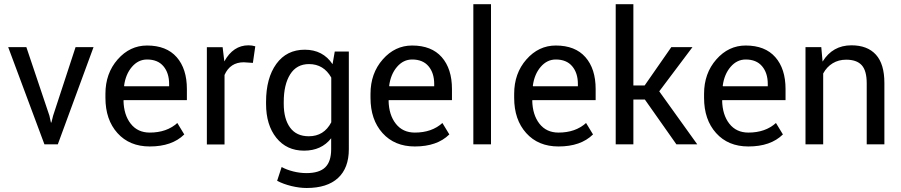

<svg xmlns="http://www.w3.org/2000/svg" viewBox="-20 -706 4408 939"><path d="M108.9 -475.6 221.7 -140.1 229 -106.9H231.4L239.7 -140.1L349.6 -475.6H437.5L262.7 0H197.3L20 -475.6Z M807.1 -295.4Q807.1 -349.1 779.3 -382.1Q751.5 -415 699.2 -415Q656.2 -415 625.2 -378.9Q594.2 -342.8 586.9 -286.6L587.9 -284.2H807.1ZM712.4 10.3Q613.3 10.3 554.4 -55.2Q495.6 -120.6 495.6 -227.5V-247.1Q495.6 -347.2 555.4 -415.3Q615.2 -483.4 699.2 -483.4Q793.9 -483.4 844 -426.5Q894 -369.6 894 -270.5V-216.3H585.4L584 -214.4Q585.4 -144 619.4 -100.8Q653.3 -57.6 712.4 -57.6Q795.4 -57.6 847.2 -104.5L881.3 -48.3H880.9Q821.3 10.3 712.4 10.3Z M1078.1 0.5H991.7V-475.1H1068.8L1077.1 -405.8Q1120.6 -484.4 1195.3 -484.4Q1212.9 -484.4 1228.5 -479.5L1216.8 -398.4L1172.4 -401.4Q1105.5 -401.4 1078.1 -339.4Z M1281.2 -198.2V-207.5Q1281.2 -324.2 1331.5 -393.6Q1381.8 -462.9 1470.5 -462.9Q1559.1 -462.9 1606.4 -392.1L1617.2 -454.1H1686V23.9Q1686 115.7 1633.1 164.6Q1580.1 213.4 1479.5 213.4Q1444.8 213.4 1405.3 203.9Q1365.7 194.3 1335.4 178.2L1357.4 110.8Q1380.9 124 1413.8 132.3Q1446.8 140.6 1478.5 140.6Q1541.5 140.6 1570.6 112.3Q1599.6 84 1599.6 23.9V-29.8Q1552.2 30.8 1467 30.8Q1381.8 30.8 1331.5 -32Q1281.2 -94.7 1281.2 -198.2ZM1367.7 -207.5V-198.2Q1367.7 -124.5 1398.7 -82Q1429.7 -39.6 1490.2 -39.6Q1564.5 -39.6 1600.1 -107.9V-326.7Q1563 -392.6 1491.2 -392.6Q1430.7 -392.6 1399.2 -342.5Q1367.7 -292.5 1367.7 -207.5Z M2103.5 -295.4Q2103.5 -349.1 2075.7 -382.1Q2047.9 -415 1995.6 -415Q1952.6 -415 1921.6 -378.9Q1890.6 -342.8 1883.3 -286.6L1884.3 -284.2H2103.5ZM2008.8 10.3Q1909.7 10.3 1850.8 -55.2Q1792 -120.6 1792 -227.5V-247.1Q1792 -347.2 1851.8 -415.3Q1911.6 -483.4 1995.6 -483.4Q2090.3 -483.4 2140.4 -426.5Q2190.4 -369.6 2190.4 -270.5V-216.3H1881.8L1880.4 -214.4Q1881.8 -144 1915.8 -100.8Q1949.7 -57.6 2008.8 -57.6Q2091.8 -57.6 2143.6 -104.5L2177.7 -48.3H2177.2Q2117.7 10.3 2008.8 10.3Z M2381.3 -685.5V0H2294.9V-685.5Z M2806.2 -295.4Q2806.2 -349.1 2778.3 -382.1Q2750.5 -415 2698.2 -415Q2655.3 -415 2624.3 -378.9Q2593.3 -342.8 2585.9 -286.6L2586.9 -284.2H2806.2ZM2711.4 10.3Q2612.3 10.3 2553.5 -55.2Q2494.6 -120.6 2494.6 -227.5V-247.1Q2494.6 -347.2 2554.4 -415.3Q2614.3 -483.4 2698.2 -483.4Q2793 -483.4 2843 -426.5Q2893.1 -369.6 2893.1 -270.5V-216.3H2584.5L2583 -214.4Q2584.5 -144 2618.4 -100.8Q2652.3 -57.6 2711.4 -57.6Q2794.4 -57.6 2846.2 -104.5L2880.4 -48.3H2879.9Q2820.3 10.3 2711.4 10.3Z M3077.6 -219.2V0H2991.2V-685.5H3077.6V-288.1H3132.8L3263.2 -475.6H3366.7L3204.1 -259.3L3390.1 0H3288.1L3133.8 -219.2Z M3734.9 -295.4Q3734.9 -349.1 3707 -382.1Q3679.2 -415 3627 -415Q3584 -415 3553 -378.9Q3522 -342.8 3514.6 -286.6L3515.6 -284.2H3734.9ZM3640.1 10.3Q3541 10.3 3482.2 -55.2Q3423.3 -120.6 3423.3 -227.5V-247.1Q3423.3 -347.2 3483.2 -415.3Q3543 -483.4 3627 -483.4Q3721.7 -483.4 3771.7 -426.5Q3821.8 -369.6 3821.8 -270.5V-216.3H3513.2L3511.7 -214.4Q3513.2 -144 3547.1 -100.8Q3581.1 -57.6 3640.1 -57.6Q3723.1 -57.6 3774.9 -104.5L3809.1 -48.3H3808.6Q3749 10.3 3640.1 10.3Z M3919.4 -475.6H3996.6L4002.9 -404.8Q4052.2 -484.4 4144 -484.4Q4222.2 -484.4 4263.7 -438.7Q4305.2 -393.1 4305.2 -300.3V0H4218.8V-298.3Q4218.8 -360.4 4194.3 -387.2Q4169.9 -414.1 4118.2 -414.1Q4081.1 -414.1 4052.2 -396.5Q4023.4 -378.9 4005.9 -346.7V0H3919.4Z"/></svg>

Font: Yantramanav
Style: Regular
Weight: 400
Version: Version 1.001;PS 1.0;hotconv 1.0.72;makeotf.lib2.5.5900; ttf